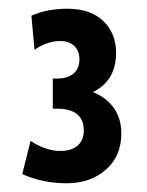

<svg xmlns="http://www.w3.org/2000/svg" viewBox="-20 -792 337 440"><path d="M258 -486Q258 -434 222.5 -403Q187 -372 133 -372Q78 -372 31 -393L50 -469Q86 -446 118 -446Q144 -446 158 -458.5Q172 -471 172 -493Q172 -543 110 -543H101V-612H111Q135 -612 148.5 -623.5Q162 -635 162 -656Q162 -675 150.5 -686.5Q139 -698 118 -698Q89 -698 59 -678L52 -756Q87 -772 135 -772Q187 -772 216.5 -744Q246 -716 246 -671Q246 -607 193 -581Q223 -569 240.5 -545Q258 -521 258 -486Z"/></svg>

Font: Cabin Condensed Medium
Style: Regular
Weight: 500
Width: 3
Version: Version 2.001